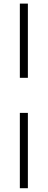

<svg xmlns="http://www.w3.org/2000/svg" viewBox="-20 -780 258 1040"><path d="M131 -358.5H87.5V-760.5H131ZM87.5 239.5V-168.5H131V239.5Z"/></svg>

Font: Newsreader 60pt SemiBold
Style: Regular
Weight: 600
Designer: Hugues Gentile
Foundry: Production Type
Version: Version 1.003